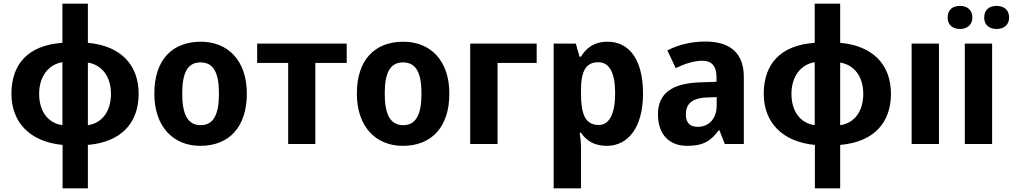

<svg xmlns="http://www.w3.org/2000/svg" viewBox="-20 -780 5486 1040"><path d="M456 -760H318V-548C128 -535 42 -429 42 -272C42 -118 141 -12 319 5V240H456V5C641 -11 731 -118 731 -272C731 -427 636 -532 456 -548ZM318 -443V-102C239 -113 192 -178 192 -272C192 -365 242 -431 318 -443ZM456 -441C532 -429 581 -365 581 -272C581 -178 534 -113 456 -102Z M1317 -273C1317 -454 1213 -554 1068 -554C911 -554 816 -454 816 -273C816 -92 920 10 1065 10C1221 10 1317 -92 1317 -273ZM967 -273C967 -384 995 -442 1066 -442C1138 -442 1166 -384 1166 -273C1166 -162 1138 -102 1067 -102C996 -102 967 -162 967 -273Z M1858 -439V-544H1373V-439H1541V0H1688V-439Z M2414 -273C2414 -454 2310 -554 2165 -554C2008 -554 1913 -454 1913 -273C1913 -92 2017 10 2162 10C2318 10 2414 -92 2414 -273ZM2064 -273C2064 -384 2092 -442 2163 -442C2235 -442 2263 -384 2263 -273C2263 -162 2235 -102 2164 -102C2093 -102 2064 -162 2064 -273Z M2887 -544H2527V0H2675V-439H2887Z M3271 -554C3196 -554 3153 -517 3127 -473H3119L3099 -544H2979V240H3127V20C3127 -6 3124 -36 3120 -61H3127C3152 -24 3192 10 3267 10C3381 10 3463 -88 3463 -273C3463 -458 3388 -554 3271 -554ZM3221 -443C3282 -443 3312 -384 3312 -275C3312 -166 3282 -103 3223 -103C3149 -103 3127 -164 3127 -274V-290C3127 -393 3152 -443 3221 -443Z M3801 -555C3721 -555 3651 -536 3595 -507L3640 -411C3688 -434 3738 -451 3785 -451C3832 -451 3861 -425 3861 -363V-337L3773 -334C3621 -329 3544 -275 3544 -161C3544 -44 3612 10 3702 10C3788 10 3829 -15 3873 -74H3877L3906 0H4009V-364C4009 -493 3934 -555 3801 -555ZM3862 -254V-209C3862 -133 3816 -93 3760 -93C3721 -93 3695 -111 3695 -160C3695 -214 3724 -249 3810 -252Z M4531 -760H4393V-548C4203 -535 4117 -429 4117 -272C4117 -118 4216 -12 4394 5V240H4531V5C4716 -11 4806 -118 4806 -272C4806 -427 4711 -532 4531 -548ZM4393 -443V-102C4314 -113 4267 -178 4267 -272C4267 -365 4317 -431 4393 -443ZM4531 -441C4607 -429 4656 -365 4656 -272C4656 -178 4609 -113 4531 -102Z M5066 0V-544H4918V0Z M5113 -685C5113 -643 5142 -623 5180 -623C5216 -623 5247 -643 5247 -685C5247 -729 5216 -748 5180 -748C5142 -748 5113 -729 5113 -685ZM5311 -685C5311 -643 5341 -623 5378 -623C5415 -623 5446 -643 5446 -685C5446 -729 5415 -748 5378 -748C5341 -748 5311 -729 5311 -685ZM5354 0V-544H5206V0Z"/></svg>

Font: Noto Sans Display
Style: Bold
Weight: 700
Designer: Monotype Design Team
Foundry: Monotype Imaging Inc.
Version: Version 1.900